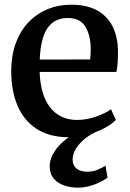

<svg xmlns="http://www.w3.org/2000/svg" viewBox="-20 -588 566 838"><path d="M281.5 11Q195.5 11 139.5 -25.8Q83.5 -62.5 56.2 -127.5Q29 -192.5 29 -277.5Q29 -344 48.2 -397.8Q67.5 -451.5 102.8 -489.2Q138 -527 186 -547.2Q234 -567.5 292 -567.5Q388 -567.5 440.2 -515.8Q492.5 -464 495 -368Q495 -337 493.5 -314Q492 -291 488 -274H153Q154.5 -227 165.2 -188.5Q176 -150 196.5 -122.2Q217 -94.5 247 -79.5Q277 -64.5 316.5 -64.5Q357.5 -64.5 399.5 -79.2Q441.5 -94 464.5 -111L485.5 -64.5Q468.5 -46.5 436.5 -29.2Q404.5 -12 364.2 -0.5Q324 11 281.5 11ZM153.5 -328 373.5 -328.5Q374.5 -338 375.2 -350Q376 -362 376 -372Q376 -433 353 -471.2Q330 -509.5 275 -509.5Q250 -509.5 228.8 -500.5Q207.5 -491.5 191.2 -470.8Q175 -450 165.2 -415Q155.5 -380 153.5 -328ZM317 231Q290 231 262.2 222.2Q234.5 213.5 215.8 192.8Q197 172 197 137Q197 114.5 207.5 92Q218 69.5 236.5 49Q255 28.5 280.2 11.2Q305.5 -6 334.5 -18L366.5 -22L412 -18Q377.5 -4 351.8 16.5Q326 37 311.5 60.8Q297 84.5 297 108.5Q297 134 314 147.8Q331 161.5 360.5 161.5Q384.5 161.5 402.8 154Q421 146.5 440.5 135.5L449.5 187.5Q434 198.5 413.2 208.5Q392.5 218.5 368.2 224.8Q344 231 317 231Z"/></svg>

Font: Merriweather 24pt SemiBold
Style: Regular
Weight: 600
Designer: Eben Sorkin
Foundry: Eben Sorkin
Version: Version 2.100